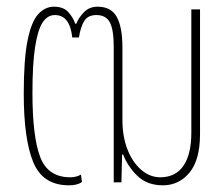

<svg xmlns="http://www.w3.org/2000/svg" viewBox="-20 -545 662 574"><path d="M186 9Q108 9 79.5 -60Q51 -129 51 -265Q51 -368 62.5 -424.5Q74 -481 94.5 -503Q115 -525 141 -525Q170 -525 184.5 -508.5Q199 -492 205 -474H208Q215 -492 231 -508.5Q247 -525 272 -525Q312 -525 329 -494.5Q346 -464 346 -403V-186Q346 -137 361 -98.5Q376 -60 402 -37.5Q428 -15 459 -15Q505 -15 528.5 -49.5Q552 -84 552 -148V-517H578V-144Q578 -67 546.5 -29Q515 9 467 9Q420 9 391 -19Q362 -47 348 -83H345L343 0H320V-405Q320 -456 308.5 -478Q297 -500 268 -500Q243 -500 232 -482.5Q221 -465 216 -433H196Q189 -500 144 -500Q122 -500 107.5 -478Q93 -456 85 -405Q77 -354 77 -267Q77 -137 100 -76Q123 -15 190 -15Q208 -15 222 -23L225 -1Q212 9 186 9Z"/></svg>

Font: Noto Sans Thai UI ExtCond Thin
Style: Regular
Weight: 100
Width: 2
Designer: Monotype Design Team
Foundry: Monotype Imaging Inc.
Version: Version 2.000